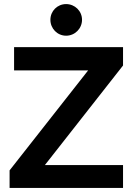

<svg xmlns="http://www.w3.org/2000/svg" viewBox="-20 -921 650 941"><path d="M304 -746C347 -746 382 -781 382 -824C382 -867 347 -901 304 -901C261 -901 227 -867 227 -824C227 -781 261 -746 304 -746ZM27 0H583V-112H200L583 -600V-690H49V-576H412L27 -86Z"/></svg>

Font: FREAK Grotesk Next
Style: Bold
Weight: 700
Width: 3
Designer: La Scuola Open Source
Foundry: La Scuola Open Source
Version: Version 1.000;PS 1.0;hotconv 1.0.72;makeotf.lib2.5.5900